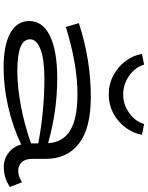

<svg xmlns="http://www.w3.org/2000/svg" viewBox="106 -932 839 1092"><g transform="rotate(90 526.0 -386.5)"><path d="M1044 -23Q993 12 931 12Q885 12 850 -15Q815 -42 802 -87Q704 -40 590 -13.5Q476 13 365 13Q237 13 168.5 -25Q100 -63 100 -133Q100 -210 185.5 -251Q271 -292 427 -292Q611 -292 795 -240Q790 -324 722.5 -365.5Q655 -407 516 -407Q347 -407 134 -341L112 -415Q319 -483 532 -483Q709 -483 796.5 -416Q884 -349 884 -227V-152Q884 -111 903 -90.5Q922 -70 950 -70Q985 -70 1017 -92ZM387 -65Q476 -65 586 -86Q696 -107 796 -143V-184Q613 -219 427 -219Q321 -219 262.5 -197.5Q204 -176 204 -137Q204 -101 248.5 -83Q293 -65 387 -65ZM287 -774 348 -786Q364 -734 412.5 -700.5Q461 -667 518 -667Q574 -667 622 -700.5Q670 -734 686 -786L747 -774Q739 -726 707.5 -682.5Q676 -639 626.5 -612Q577 -585 517 -585Q458 -585 408 -612Q358 -639 326.5 -682.5Q295 -726 287 -774Z"/></g></svg>

Font: BioRhyme Expanded
Style: Regular
Weight: 400
Width: 7
Designer: Aoife Mooney
Foundry: Aoife Mooney Type
Version: Version 1.001